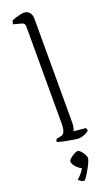

<svg xmlns="http://www.w3.org/2000/svg" viewBox="-196 -839 655 1121"><g transform="rotate(-20 131.5 -278.5)"><path d="M173 0Q163 0 137.5 -4Q112 -8 84.5 -14Q57 -20 43 -25Q43 -31 45.5 -36Q48 -41 51 -43L76 -48Q92 -50 99.5 -66.5Q107 -83 107 -118V-721Q107 -739 90 -744L38 -758Q39 -765 41 -771.5Q43 -778 45 -781Q54 -785 69 -789.5Q84 -794 98 -797Q112 -800 119 -800Q142 -800 154.5 -785Q167 -770 167 -747V-105Q167 -83 163.5 -69Q160 -55 157 -50L231 -43Q232 -41 234 -36.5Q236 -32 236 -26Q228 -16 207 -8Q186 0 173 0ZM117 243Q108 243 98 236.5Q88 230 83 224Q94 215 107.5 200Q121 185 129 169Q112 162 95.5 143.5Q79 125 79 110Q79 102 90.5 92Q102 82 116.5 74Q131 66 140 66Q147 66 157.5 77.5Q168 89 175.5 102.5Q183 116 183 125Q183 133 174.5 152Q166 171 154 192Q142 213 131.5 228Q121 243 117 243Z"/></g></svg>

Font: Texturina 72pt ExtraLight
Style: Regular
Weight: 200
Designer: Guillermo Torres Carreño
Foundry: Omnibus-Type
Version: Version 1.002; ttfautohint (v1.8.3)